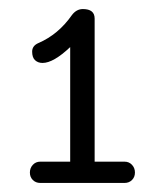

<svg xmlns="http://www.w3.org/2000/svg" viewBox="-20 -404 342 424"><path d="M163 -384Q189 -384 189 -363V-47H255Q265 -47 271.5 -40Q278 -33 278 -23Q278 -13 271.5 -6.5Q265 0 255 0H69Q59 0 52.5 -6.5Q46 -13 46 -23Q46 -33 52.5 -40Q59 -47 69 -47H135V-300Q98 -265 74 -265Q64 -265 57.5 -271Q51 -277 51 -290Q51 -303 65 -309Q109 -328 139 -371Q149 -384 163 -384Z"/></svg>

Font: Flamenco
Style: Regular
Weight: 400
Designer: Luciano Vergara
Foundry: Luciano Vergara
Version: Version 1.002